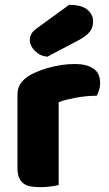

<svg xmlns="http://www.w3.org/2000/svg" viewBox="-20 -764 451 792"><path d="M222 -1Q212 2 190.5 5Q169 8 146 8Q124 8 106.5 5Q89 2 77 -7Q65 -16 58.5 -31.5Q52 -47 52 -72V-372Q52 -395 60.5 -411.5Q69 -428 85 -441Q101 -454 124.5 -464.5Q148 -475 175 -483Q202 -491 231 -495.5Q260 -500 289 -500Q337 -500 365 -481.5Q393 -463 393 -421Q393 -407 389 -393.5Q385 -380 379 -369Q358 -369 336 -367Q314 -365 293 -361Q272 -357 253.5 -352.5Q235 -348 222 -342ZM265 -744Q317 -744 340.5 -724Q364 -704 364 -676Q364 -650 350 -632.5Q336 -615 304 -598L175 -530Q145 -533 124 -554Q103 -575 103 -599Q103 -611 109 -623Q115 -635 129 -645Z"/></svg>

Font: Baloo Tamma
Style: Regular
Weight: 400
Designer: Divya Kowshik and Ek Type
Foundry: Ek Type
Version: Version 1.007;PS 1.000;hotconv 1.0.88;makeotf.lib2.5.647800